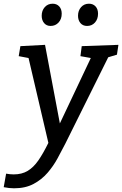

<svg xmlns="http://www.w3.org/2000/svg" viewBox="-74 -776 659 1036"><path d="M-54 234 -41 161Q-30 163 -20 164Q-10 165 0 165Q44 165 75.5 146Q107 127 133 89.5Q159 52 187 -5L80 -463L27 -473L36 -527L169 -534L249 -110L416 -463L360 -473L367 -527L565 -534L557 -481L510 -467L278 0Q259 37 236.5 78.5Q214 120 182.5 156.5Q151 193 107 216.5Q63 240 2 240Q-24 240 -54 234ZM199 -636Q177 -636 164 -651.5Q151 -667 151 -691Q151 -719 167.5 -737.5Q184 -756 210 -756Q232 -756 245.5 -741.5Q259 -727 259 -702Q259 -673 242 -654.5Q225 -636 199 -636ZM396 -636Q373 -636 360 -651.5Q347 -667 347 -691Q347 -719 363.5 -737.5Q380 -756 406 -756Q428 -756 441.5 -741.5Q455 -727 455 -702Q455 -673 438.5 -654.5Q422 -636 396 -636Z"/></svg>

Font: Bitter Medium
Style: Italic
Weight: 500
Italic angle: -9°
Designer: Sol Matas, and Bitter project Authors
Foundry: Sol Matas
Version: Version 2.001